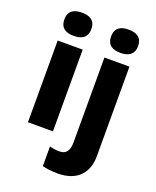

<svg xmlns="http://www.w3.org/2000/svg" viewBox="-179 -870 986 1212"><g transform="rotate(20 314.0 -263.5)"><path d="M158 -767C108 -767 67 -750 67 -689C67 -629 108 -611 158 -611C207 -611 248 -629 248 -689C248 -750 207 -767 158 -767ZM381 -689C381 -629 421 -611 471 -611C520 -611 562 -629 562 -689C562 -750 520 -767 471 -767C421 -767 381 -750 381 -689ZM241 -549H73V0H241ZM357 240C502 240 555 153 555 53V-549H387V22C387 89 357 105 321 105C296 105 279 102 256 96V228C281 235 324 240 357 240Z"/></g></svg>

Font: Noto Sans Ethiopic ExtraBold
Style: Regular
Weight: 800
Designer: Monotype Design Team
Foundry: Monotype Imaging Inc.
Version: Version 2.102